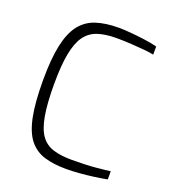

<svg xmlns="http://www.w3.org/2000/svg" viewBox="-136 -842 850 950"><g transform="rotate(20 289.5 -367.0)"><path d="M320 6Q253 6 204.5 -9Q156 -24 124.5 -63.5Q93 -103 78 -177Q63 -251 63 -369Q63 -480 78.5 -552.5Q94 -625 126 -666Q158 -707 208 -723.5Q258 -740 327 -740Q353 -740 388.5 -737Q424 -734 462 -729Q500 -724 532 -716V-673Q516 -677 484 -680Q452 -683 412.5 -685.5Q373 -688 334 -688Q276 -688 235.5 -674.5Q195 -661 170 -626.5Q145 -592 133 -529.5Q121 -467 121 -369Q121 -266 132.5 -202Q144 -138 168.5 -104.5Q193 -71 233 -58.5Q273 -46 330 -46Q405 -46 453.5 -50.5Q502 -55 532 -59V-16Q501 -10 464 -5Q427 0 390 3Q353 6 320 6Z"/></g></svg>

Font: Exo Thin Light
Style: Regular
Weight: 300
Version: Version 2.000